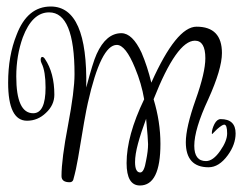

<svg xmlns="http://www.w3.org/2000/svg" viewBox="-20 -518 744 590"><path d="M410 52Q369 52 369 -17Q369 -101 423 -213Q419 -237 412 -261Q405 -285 395 -309Q366 -380 339 -380Q290 -380 250 -202Q242 -168 220 -33Q214 3 205 35Q202 42 194 42Q169 42 169 23Q169 -3 174 -42Q179 -81 189 -133Q199 -186 204 -225Q209 -264 209 -290Q209 -480 131 -480Q79 -480 50 -403Q40 -375 35 -345Q30 -315 30 -283Q30 -170 82 -170Q120 -170 120 -249Q120 -299 108 -323Q105 -329 105 -334Q105 -343 110 -343Q114 -343 118 -337Q147 -294 147 -227Q147 -195 121 -171Q96 -147 63 -147Q5 -147 5 -264Q5 -347 31 -411Q64 -498 136 -498Q250 -498 245 -249Q255 -287 263 -313Q271 -339 277 -352Q306 -416 353 -416Q387 -416 415 -356Q433 -314 445 -264Q522 -436 584 -436Q662 -436 662 -355Q662 -306 620 -213Q577 -121 577 -70Q577 -23 613 -23Q635 -23 657 -55Q678 -85 678 -108Q678 -135 669 -135Q663 -135 647 -121Q640 -114 636 -110Q632 -106 632 -106Q631 -106 631 -109Q631 -121 639 -137Q647 -152 658 -152Q704 -152 704 -108Q704 -74 680 -41Q653 -4 621 -4Q551 -4 551 -81Q551 -126 581 -211Q611 -295 611 -339Q611 -393 579 -393Q523 -393 452 -213Q473 -144 473 -76Q473 52 410 52ZM411 12Q423 12 429 -25Q435 -54 435 -75Q435 -89 429 -153Q413 -110 404 -76.5Q395 -43 395 -20Q395 12 411 12Z"/></svg>

Font: Ole
Style: Regular
Weight: 400
Designer: Robert E. Leuschke
Foundry: Robert E. Leuschke
Version: Version 1.010; ttfautohint (v1.8.3)